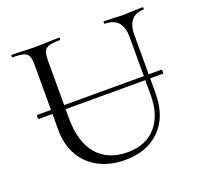

<svg xmlns="http://www.w3.org/2000/svg" viewBox="-114 -751 925 890"><g transform="rotate(-20 349.0 -306.0)"><path d="M43 -313Q43 -323 47 -323H658Q662 -323 662 -313Q662 -303 658 -303H47Q43 -303 43 -313ZM485 -613Q482 -613 482 -619Q482 -625 485 -625L528 -624Q564 -622 585 -622Q602 -622 634 -624L676 -625Q678 -625 678 -619Q678 -613 676 -613Q596 -613 596 -515V-231Q596 -116 532 -51.5Q468 13 360 13Q286 13 230.5 -16Q175 -45 144.5 -98.5Q114 -152 114 -224V-544Q114 -574 108 -588Q102 -602 84.5 -607.5Q67 -613 29 -613Q27 -613 27 -619Q27 -625 29 -625L78 -624Q120 -622 146 -622Q173 -622 217 -624L263 -625Q266 -625 266 -619Q266 -613 263 -613Q226 -613 208.5 -607Q191 -601 185 -586.5Q179 -572 179 -542V-259Q179 -141 232 -79Q285 -17 382 -17Q472 -17 522 -73.5Q572 -130 572 -230V-515Q572 -613 485 -613Z"/></g></svg>

Font: Cormorant SC
Style: Regular
Weight: 400
Designer: Christian Thalmann (Catharsis Fonts)
Foundry: Catharsis Fonts
Version: Version 4.000